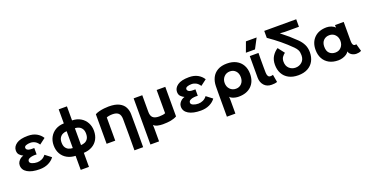

<svg xmlns="http://www.w3.org/2000/svg" viewBox="-34 -1605 5186 2697"><g transform="rotate(-20 2558.5 -256.5)"><path d="M516 -85Q483 -39 426.5 -12Q370 15 297 15Q181 15 115 -24Q49 -63 49 -132Q49 -161 63.5 -184Q78 -207 99.5 -223Q121 -239 144 -244Q114 -258 91.5 -281.5Q69 -305 69 -346Q69 -404 125 -444Q181 -484 297 -484Q373 -484 426 -454.5Q479 -425 509 -376L420 -309Q395 -347 363.5 -363.5Q332 -380 297 -380Q259 -380 232.5 -369.5Q206 -359 206 -338Q206 -319 222 -307Q238 -295 267 -293Q279 -292 293.5 -292Q308 -292 325 -292V-196Q308 -197 293.5 -197Q279 -197 267 -195Q235 -192 211.5 -179Q188 -166 188 -141Q188 -117 222 -103Q256 -89 297 -89Q332 -89 366.5 -104.5Q401 -120 426 -154Z M833 -685H956V-475Q1030 -473 1083.5 -441Q1137 -409 1166.5 -355Q1196 -301 1196 -233Q1196 -161 1166 -107Q1136 -53 1081.5 -23Q1027 7 956 10V220H833V10Q762 7 708 -23Q654 -53 623.5 -107Q593 -161 593 -233Q593 -301 622.5 -355Q652 -409 706 -441Q760 -473 833 -475ZM711 -233Q711 -186 728.5 -158.5Q746 -131 774 -119Q802 -107 833 -106V-358Q802 -358 774 -345Q746 -332 728.5 -304.5Q711 -277 711 -233ZM956 -106Q988 -107 1015.5 -119Q1043 -131 1060.5 -158.5Q1078 -186 1078 -233Q1078 -277 1060.5 -304.5Q1043 -332 1015 -345Q987 -358 956 -358Z M1429 0H1300V-442Q1326 -457 1363 -466Q1400 -475 1437.5 -479Q1475 -483 1504 -483Q1604 -483 1661 -453.5Q1718 -424 1742 -375.5Q1766 -327 1766 -271Q1766 -198 1766.5 -139Q1767 -80 1767 -25.5Q1767 29 1766.5 88Q1766 147 1766 220H1636Q1636 151 1636.5 94.5Q1637 38 1637 -15Q1637 -68 1636.5 -124.5Q1636 -181 1636 -250Q1635 -309 1606 -335.5Q1577 -362 1517 -362Q1490 -362 1465.5 -357.5Q1441 -353 1429 -347Z M2219 -470H2348V-28Q2309 -6 2257.5 3.5Q2206 13 2138 13Q2098 13 2060 4Q2022 -5 2002 -27L2004 24V220H1875V-470H2004Q2002 -345 2004 -220Q2004 -161 2033.5 -134.5Q2063 -108 2126 -108Q2154 -108 2180.5 -112Q2207 -116 2219 -123Z M2925 -85Q2892 -39 2835.5 -12Q2779 15 2706 15Q2590 15 2524 -24Q2458 -63 2458 -132Q2458 -161 2472.5 -184Q2487 -207 2508.5 -223Q2530 -239 2553 -244Q2523 -258 2500.5 -281.5Q2478 -305 2478 -346Q2478 -404 2534 -444Q2590 -484 2706 -484Q2782 -484 2835 -454.5Q2888 -425 2918 -376L2829 -309Q2804 -347 2772.5 -363.5Q2741 -380 2706 -380Q2668 -380 2641.5 -369.5Q2615 -359 2615 -338Q2615 -319 2631 -307Q2647 -295 2676 -293Q2688 -292 2702.5 -292Q2717 -292 2734 -292V-196Q2717 -197 2702.5 -197Q2688 -197 2676 -195Q2644 -192 2620.5 -179Q2597 -166 2597 -141Q2597 -117 2631 -103Q2665 -89 2706 -89Q2741 -89 2775.5 -104.5Q2810 -120 2835 -154Z M3272 -482Q3351 -482 3409 -451.5Q3467 -421 3498.5 -365.5Q3530 -310 3530 -235Q3530 -120 3461 -53.5Q3392 13 3272 13Q3248 13 3221.5 7.5Q3195 2 3173.5 -8.5Q3152 -19 3143 -33L3145 19V220H3018V-8Q3018 -65 3018 -121.5Q3018 -178 3019 -235Q3020 -306 3048 -362Q3076 -418 3132 -450Q3188 -482 3272 -482ZM3274 -105Q3326 -105 3359 -141Q3392 -177 3392 -235Q3392 -293 3359 -328.5Q3326 -364 3274 -364Q3220 -364 3185 -327Q3150 -290 3150 -235Q3150 -179 3185 -142Q3220 -105 3274 -105Z M3764 14Q3693 14 3652.5 -31.5Q3612 -77 3611 -145Q3611 -198 3611 -236.5Q3611 -275 3611 -308Q3611 -341 3611 -379Q3611 -417 3611 -470H3741Q3740 -427 3740 -394Q3740 -361 3740 -330Q3740 -299 3740 -263.5Q3740 -228 3741 -179Q3741 -146 3752 -125.5Q3763 -105 3788 -105Q3797 -105 3806.5 -106Q3816 -107 3827 -111L3847 2Q3831 9 3808 11.5Q3785 14 3764 14ZM3631 -683H3791L3712 -533H3576Z M3923 -629V-733H4401V-621H4189L4117 -626Q4179 -578 4228.5 -535Q4278 -492 4329 -442Q4374 -398 4398.5 -348Q4423 -298 4423 -233Q4423 -159 4392.5 -102.5Q4362 -46 4303.5 -14.5Q4245 17 4162 17Q4079 17 4020.5 -14.5Q3962 -46 3931.5 -102.5Q3901 -159 3901 -233Q3901 -306 3933 -357.5Q3965 -409 4016 -442L4091 -345Q4070 -331 4049.5 -304Q4029 -277 4029 -233Q4029 -169 4068 -133Q4107 -97 4162 -97Q4218 -97 4258 -133Q4298 -169 4298 -233Q4298 -280 4284.5 -308.5Q4271 -337 4242 -366Q4169 -439 4090.5 -503.5Q4012 -568 3923 -629Z M4509 -235Q4509 -347 4576 -414Q4643 -481 4762 -481Q4796 -481 4831.5 -467.5Q4867 -454 4887 -431L4885 -458V-470H5015V-188Q5015 -96 5074 -115L5105 -5Q5088 5 5068.5 8.5Q5049 12 5033 12Q4993 12 4961.5 -8.5Q4930 -29 4921 -63Q4911 -42 4886 -25Q4861 -8 4828 2Q4795 12 4762 12Q4682 12 4625.5 -19Q4569 -50 4539 -105.5Q4509 -161 4509 -235ZM4760 -105Q4814 -105 4847.5 -142Q4881 -179 4881 -235Q4881 -290 4847.5 -327Q4814 -364 4760 -364Q4707 -364 4673 -330Q4639 -296 4639 -235Q4639 -169 4673 -137Q4707 -105 4760 -105Z"/></g></svg>

Font: Kreadon
Style: Bold
Weight: 700
Designer: Reiya WATANABE
Foundry: StudioGnu
Version: Version 1.003; ttfautohint (v1.8.4.7-5d5b);gftools[0.9.32]